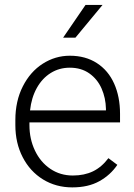

<svg xmlns="http://www.w3.org/2000/svg" viewBox="-20 -770 557 799"><path d="M43.9 0ZM102.5 -260.7V-249.5Q102.5 -191.4 125.5 -143.3Q148.4 -95.2 189.5 -67.4Q230.5 -39.6 283.2 -39.6Q330.6 -39.6 366.7 -56.9Q402.8 -74.2 431.2 -111.8L468.3 -84Q439.5 -41.5 393.3 -15.9Q347.2 9.8 280.8 9.8Q212.9 9.8 158.9 -23.4Q105 -56.6 74.5 -115.7Q43.9 -174.8 43.9 -249.5V-270.5Q43.9 -349.6 75 -410.6Q106 -471.7 158 -504.9Q210 -538.1 270.5 -538.1Q335.9 -538.1 383.3 -507.3Q430.7 -476.6 455.1 -421.9Q479.5 -367.2 479.5 -296.4V-260.7ZM105 -310.5H420.9V-316.9Q419.9 -362.8 402.6 -401.9Q385.3 -440.9 351.6 -464.6Q317.9 -488.3 270.5 -488.3Q226.6 -488.3 191.2 -466.3Q155.8 -444.3 133.3 -404.1Q110.8 -363.8 105 -310.5ZM406.7 -749.5 293.9 -613.3H242.7L335.9 -749.5Z"/></svg>

Font: Heebo Light
Style: Regular
Weight: 300
Designer: Oded Ezer
Foundry: Meir Sadan
Version: Version 2.001; ttfautohint (v1.5.14-ce02) -l 8 -r 50 -G 200 